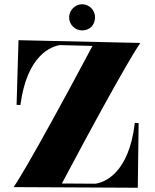

<svg xmlns="http://www.w3.org/2000/svg" viewBox="-20 -883 731 903"><path d="M628 0 632 -304 614 -305C586 -61 465 -24 429 -19L271 -20C580 -602 640 -681 640 -681L67 -694L58 -390L76 -389C107 -626 223 -665 262 -671L415 -667C103 -81 44 -3 44 -3ZM305 -802C305 -767 333 -740 366 -740C402 -740 427 -765 427 -802C427 -835 400 -863 366 -863C333 -863 305 -834 305 -802Z"/></svg>

Font: Purple Purse
Style: Regular
Weight: 400
Designer: Astigmatic (AOETI)
Foundry: Astigmatic (AOETI)
Version: Version 1.000